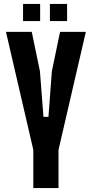

<svg xmlns="http://www.w3.org/2000/svg" viewBox="-20 -963 470 983"><path d="M150.5 0V-195V-196L10.5 -800H142.5L184.5 -598L202.5 -364.5H228L245.5 -598L287.5 -800H419.5L279.5 -195.5V-194.5V0ZM235.5 -855V-943H323.5V-855ZM98 -855V-943H185.5V-855Z"/></svg>

Font: Big Shoulders Display Thin ExtraBold
Style: Regular
Weight: 800
Version: Version 2.002